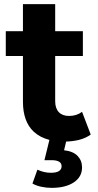

<svg xmlns="http://www.w3.org/2000/svg" viewBox="-20 -677 475 929"><path d="M137 211 161 144Q193 159 226 159Q278 159 278 127Q278 98 229 98H195L219 0Q173 -12 143 -40Q91 -89 91 -185V-406H8V-526H91V-657H247V-526H381V-406H247V-187Q247 -153 264.5 -134.5Q282 -116 314 -116Q351 -116 377 -136L419 -26Q396 -9 362 0Q332 7 300 8L290 50Q334 55 355.5 77.5Q377 100 377 133Q377 179 337 205.5Q297 232 230 232Q204 232 179 226.5Q154 221 137 211Z"/></svg>

Font: CMG Sans
Style: Bold
Weight: 700
Designer: Julieta Ulanovsky
Foundry: Julieta Ulanovsky
Version: Version 7.200